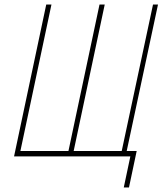

<svg xmlns="http://www.w3.org/2000/svg" viewBox="-20 -690 717 847"><path d="M42 0H555L526 137H549L583 -24H539L677 -670H655L517 -24H305L442 -670H419L282 -24H70L207 -670H184Z"/></svg>

Font: LT Wave Mono Thin
Style: Italic
Weight: 100
Designer: Daniel Lyons
Version: Version 2.5 (Glyphs App)